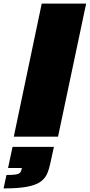

<svg xmlns="http://www.w3.org/2000/svg" viewBox="-77 -763 501 1072"><path d="M0 0 156 -743H404L247 0ZM-57 289 -41 214Q-8 214 9.5 211.5Q27 209 34 202Q41 195 44 181L45 175H-32L-7 57H224L205 144Q198 179 186.5 206Q175 233 149.5 251.5Q124 270 75 279.5Q26 289 -57 289Z"/></svg>

Font: Saira Expanded Black
Style: Italic
Weight: 900
Width: 7
Italic angle: -12°
Designer: Hector Gatti with collaboration of the Omnibus-Type team
Foundry: Omnibus-Type
Version: Version 1.101